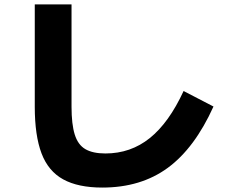

<svg xmlns="http://www.w3.org/2000/svg" viewBox="-20 -790 1040 867"><path d="M442 57Q333 57 265.5 20Q198 -17 167.5 -97.5Q137 -178 137 -308V-770H303V-308Q303 -229 317.5 -182.5Q332 -136 365.5 -116.5Q399 -97 456 -97Q570 -97 656.5 -166.5Q743 -236 809 -379L944 -309Q859 -121 737.5 -32Q616 57 442 57Z"/></svg>

Font: M PLUS 2 ExtraBold
Style: Regular
Weight: 800
Version: Version 1.001